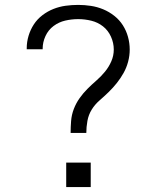

<svg xmlns="http://www.w3.org/2000/svg" viewBox="-20 -763 640 783"><path d="M268 -221Q268 -245 270 -270Q272 -295 281 -318.5Q290 -342 304.5 -362.5Q319 -383 336.5 -400.5Q354 -418 373 -434.5Q392 -451 408 -470.5Q424 -490 434 -513Q444 -536 444 -561Q444 -588 432.5 -613.5Q421 -639 400 -655.5Q379 -672 352.5 -678.5Q326 -685 299 -685Q272 -685 246 -679Q220 -673 198.5 -657Q177 -641 165.5 -616Q154 -591 154 -565Q154 -564 154 -563Q154 -562 154 -562H89Q89 -563 89 -564Q89 -565 89 -566Q89 -592 96.5 -617Q104 -642 118 -663.5Q132 -685 153 -701Q174 -717 198 -726.5Q222 -736 247.5 -739.5Q273 -743 299 -743Q325 -743 351 -739Q377 -735 401 -725Q425 -715 446 -698.5Q467 -682 481 -660Q495 -638 502 -612.5Q509 -587 509 -561Q509 -536 502.5 -511.5Q496 -487 484 -465.5Q472 -444 456.5 -424.5Q441 -405 423 -387.5Q405 -370 386 -353.5Q367 -337 354 -316Q341 -295 336.5 -270Q332 -245 332 -221ZM250 0V-100H350V0Z"/></svg>

Font: Iosevka SS04 Light Extended
Style: Regular
Weight: 300
Width: 7
Monospace: yes
Designer: Belleve Invis
Foundry: Belleve Invis
Version: Version 19.0.0; ttfautohint (v1.8.4)